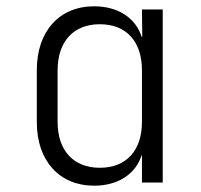

<svg xmlns="http://www.w3.org/2000/svg" viewBox="-20 -580 640 610"><path d="M279 10C355 10 411 -27 430 -87H431V0H497V-550H431L432 -463H430C411 -523 355 -560 279 -560C169 -560 97 -481 97 -358V-191C97 -69 169 10 279 10ZM297 -47C214 -47 163 -101 163 -193V-356C163 -449 214 -503 297 -503C382 -503 431 -448 431 -356V-193C431 -101 381 -47 297 -47Z"/></svg>

Font: JetBrains Mono ExtraLight
Style: Regular
Weight: 240
Monospace: yes
Designer: Philipp Nurullin, Konstantin Bulenkov
Foundry: JetBrains
Version: Version 2.305